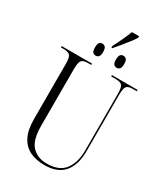

<svg xmlns="http://www.w3.org/2000/svg" viewBox="-245 -1127 1084 1244"><g transform="rotate(30 297.0 -505.0)"><path d="M296 -879Q314 -913 332.5 -952.5Q351 -992 361 -1020H415V-1009Q404 -991 384.5 -966Q365 -941 343.5 -914.5Q322 -888 303 -866H296ZM233 -770Q219 -770 211 -779.5Q203 -789 203 -814Q203 -841 211 -850.5Q219 -860 233 -860Q246 -860 255 -850.5Q264 -841 264 -814Q264 -789 255 -779.5Q246 -770 233 -770ZM390 -770Q377 -770 368.5 -779.5Q360 -789 360 -814Q360 -841 368.5 -850.5Q377 -860 390 -860Q404 -860 412.5 -850.5Q421 -841 421 -814Q421 -789 412.5 -779.5Q404 -770 390 -770ZM299 10Q236 10 190 -12.5Q144 -35 118.5 -84.5Q93 -134 93 -215V-626Q93 -675 80.5 -689.5Q68 -704 33 -704H12V-714H239V-704H215Q180 -704 167.5 -689.5Q155 -675 155 -623V-201Q155 -93 197 -49.5Q239 -6 308 -6Q401 -6 441.5 -60.5Q482 -115 482 -204V-625Q482 -675 470 -689.5Q458 -704 423 -704H388V-714H580V-704H550Q516 -704 504 -689.5Q492 -675 492 -623V-203Q492 -103 445 -46.5Q398 10 299 10Z"/></g></svg>

Font: Noto Serif Display Condensed Light
Style: Regular
Weight: 300
Width: 3
Designer: Monotype Design Team
Foundry: Monotype Imaging Inc.
Version: Version 2.009